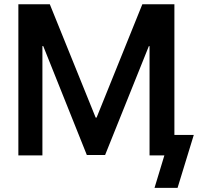

<svg xmlns="http://www.w3.org/2000/svg" viewBox="-20 -748 953 924"><path d="M68.4 -727.5H219.7L440.4 -182.1H444.8L665 -727.5H819.3V0H699.7V-525.9H696.3L485.8 -2H397.9L188 -526.4H184.1V0H68.4ZM723.6 156.2 771 0H735.4V-98.6H912.6L834.5 156.2Z"/></svg>

Font: Inter Cardless Tabular Medium
Style: Regular
Weight: 500
Designer: Rasmus Andersson
Foundry: rsms
Version: Version 4.000;git-4fc901f